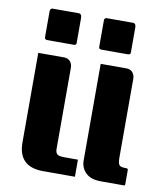

<svg xmlns="http://www.w3.org/2000/svg" viewBox="-80 -764 707 830"><g transform="rotate(10 274.0 -349.5)"><path d="M56 -500H170Q186 -500 196 -489Q206 -478 206 -460V-105Q206 -89 213.5 -82Q221 -75 247 -75H305V0H165Q56 0 56 -107ZM525 -7Q525 0 520 0H419Q375 0 352.5 -21.5Q330 -43 330 -77V-500H444Q460 -500 470 -489Q480 -478 480 -460V-113Q480 -82 493 -78Q500 -75 512 -75H517Q525 -75 525 -68ZM322 -699H439Q450 -697 450 -681Q450 -678 450 -677V-572Q450 -566 448 -564Q446 -562 439 -561H322Q315 -562 313 -564Q311 -566 311 -572V-690Q311 -692 312 -693Q313 -694 314 -696Q316 -699 322 -699ZM212 -677V-586Q212 -583 212 -577Q212 -571 212 -568Q210 -561 201 -561H83Q73 -562 73 -572V-686Q73 -697 83 -699H201Q212 -697 212 -680Q212 -678 212 -677Z"/></g></svg>

Font: Keania One
Style: Regular
Weight: 400
Designer: Julia Petretta
Foundry: Julia Petretta
Version: Version 1.003